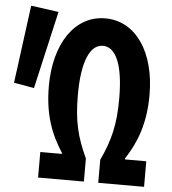

<svg xmlns="http://www.w3.org/2000/svg" viewBox="-55 -856 811 906"><g transform="rotate(5 350.0 -402.5)"><path d="M7 -436 103 -419 187 -787 56 -805ZM159 -121V0H376V-109C331 -206 312 -280 312 -405C312 -561 348 -646 410 -646C473 -646 508 -561 508 -405C508 -280 489 -206 444 -109V0H661V-121H560V-126C613 -207 649 -299 649 -434C649 -635 556 -776 410 -776C265 -776 172 -635 172 -434C172 -299 208 -207 261 -126V-121Z"/></g></svg>

Font: Kawkab Mono
Style: Bold
Weight: 700
Monospace: yes
Designer: Abdullah Arif
Foundry: Abdullah Arif
Version: Version 1.000;PS 000.500;hotconv 1.0.88;makeotf.lib2.5.64775